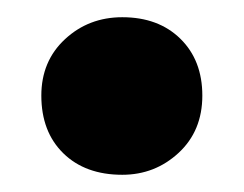

<svg xmlns="http://www.w3.org/2000/svg" viewBox="-20 -190 283 223"><path d="M122 -170Q164 -170 189.5 -145Q215 -120 215 -79Q215 -38 187.5 -12.5Q160 13 122 13Q79 13 53.5 -12Q28 -37 28 -79Q28 -119 55.5 -144.5Q83 -170 122 -170Z"/></svg>

Font: Bitter Pro ExtraBold
Style: Regular
Weight: 800
Designer: Sol Matas, and Bitter project Authors
Foundry: Sol Matas
Version: Version 1.010